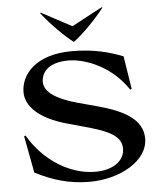

<svg xmlns="http://www.w3.org/2000/svg" viewBox="-62 -1001 893 1070"><g transform="rotate(-5 384.5 -466.5)"><path d="M72 -514C72 -435 146 -362 297 -320L419 -286C559 -247 597 -208 597 -153C597 -86 534 -38 433 -38C296 -38 150 -123 62 -273L54 -270L93 -63C187 -15 281 15 396 15C564 15 725 -72 725 -199C725 -304 624 -360 481 -399L366 -430C250 -462 184 -505 184 -562C184 -611 219 -669 338 -669C399 -669 559 -636 666 -477L674 -481L645 -665C568 -696 477 -719 362 -719C151 -719 72 -608 72 -514ZM206 -948 202 -946C254 -878 331 -803 376 -769C421 -802 499 -878 551 -946L546 -948L376 -857Z"/></g></svg>

Font: Coconat Demi
Style: Regular
Weight: 400
Designer: Sara Lavazza
Foundry: Collletttivo
Version: Version 1.000;Glyphs 3.2 (3217)